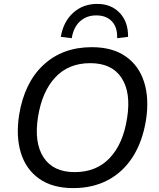

<svg xmlns="http://www.w3.org/2000/svg" viewBox="-20 -956 816 985"><path d="M78 -366Q105 -532 203 -623Q301 -714 451 -714Q557 -714 625 -666.5Q693 -619 719.5 -534.5Q746 -450 729 -340Q711 -229 661 -151Q611 -73 533.5 -32Q456 9 356 9Q250 9 182 -38.5Q114 -86 87.5 -170.5Q61 -255 78 -366ZM175 -356Q154 -224 203.5 -148.5Q253 -73 363 -73Q475 -73 543.5 -146Q612 -219 632 -350Q653 -481 603.5 -556.5Q554 -632 443 -632Q332 -632 264 -559.5Q196 -487 175 -356ZM348 -760 292 -767Q305 -845 355.5 -890.5Q406 -936 479 -936Q550 -936 594 -890Q638 -844 637 -767L581 -760Q583 -816 554 -846.5Q525 -877 474 -877Q424 -877 390.5 -846.5Q357 -816 348 -760Z"/></svg>

Font: Mulish Medium
Style: Italic
Weight: 500
Italic angle: -9°
Designer: Vernon Adams
Foundry: Vernon Adams
Version: Version 3.603; ttfautohint (v1.8.3)